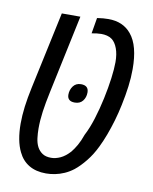

<svg xmlns="http://www.w3.org/2000/svg" viewBox="-76 -698 609 766"><g transform="rotate(10 228.5 -315.0)"><path d="M162.6 10.3Q121.6 10.3 93.5 -6.6Q65.4 -23.4 50.3 -55.2Q39.6 -76.7 34.2 -105.2Q28.8 -133.8 28.8 -168Q28.8 -200.7 33.4 -237.3Q38.1 -273.9 47.4 -316.9L114.3 -629.4H189.5L122.6 -313.5Q112.3 -265.6 107.4 -230Q102.5 -194.3 102.5 -161.6Q102.5 -141.6 105 -122.1Q107.4 -102.5 115.2 -87.4Q123 -72.8 136.5 -63.7Q149.9 -54.7 171.9 -54.7Q189.9 -54.7 209.2 -63.5Q228.5 -72.3 247.6 -93.3Q258.3 -106.4 268.6 -124.3Q278.8 -142.1 288.1 -168.5Q303.7 -198.2 316.7 -239.5Q329.6 -280.8 339.1 -325.2Q348.6 -369.6 353.8 -409.2Q358.9 -448.7 358.9 -475.1Q358.9 -507.3 350.3 -530.3Q341.8 -553.2 327.6 -564Q318.4 -570.8 307.1 -573.5Q295.9 -576.2 284.2 -576.2Q275.4 -576.2 265.6 -575Q255.9 -573.7 245.1 -571.8L255.9 -635.7Q268.1 -637.7 280 -638.7Q292 -639.6 301.8 -639.6Q331.5 -639.6 354.5 -629.6Q377.4 -619.6 394 -599.6Q413.1 -576.7 422.1 -541.7Q431.2 -506.8 431.2 -459.5Q431.2 -424.8 426.5 -388.7Q421.9 -352.5 413.1 -311Q406.2 -277.8 397 -246.3Q387.7 -214.8 377 -186Q366.2 -157.2 354.5 -133.3Q337.9 -98.6 315.9 -71.3Q293.9 -43.9 272.5 -26.9Q255.4 -13.7 236.6 -5.4Q217.8 2.9 199 6.6Q180.2 10.3 162.6 10.3ZM226.6 -288.1Q211.4 -288.1 203.9 -294.9Q196.3 -301.8 196.3 -314.9Q196.3 -334.5 207.5 -349.6Q218.8 -364.7 239.3 -364.7Q254.4 -364.7 262.2 -357.7Q270 -350.6 270 -336.4Q270 -316.4 258.8 -302.2Q247.6 -288.1 226.6 -288.1Z"/></g></svg>

Font: Open Sans Condensed
Style: Italic
Weight: 400
Width: 3
Italic angle: -12°
Designer: Monotype Design Team
Foundry: Monotype Imaging Inc.
Version: Version 3.000